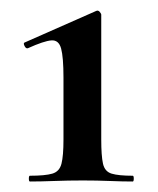

<svg xmlns="http://www.w3.org/2000/svg" viewBox="-20 -750 302 366"><path d="M37 -404Q35 -404 35 -409.5Q35 -415 37 -415Q66 -415 79.7 -419Q93.4 -423 97.2 -438Q101 -453 101 -484V-602Q101 -641 96.5 -657.5Q92 -674 78 -673Q64 -672 33 -658Q29.4 -657 26.7 -662.5Q24 -668 27 -669L163 -729Q167 -731 170 -727.5Q173 -724 173 -722V-484.2Q173 -453.1 176.3 -438.1Q179.6 -423 192.8 -419Q206 -415 233 -415Q235 -415 235 -409.5Q235 -404 233 -404Q213.4 -404 189.2 -405Q165 -406 138 -406Q109.6 -406 83.5 -405Q57.4 -404 37 -404Z"/></svg>

Font: Cormorant Garamond Light
Style: Regular
Weight: 300
Designer: Christian Thalmann (Catharsis Fonts)
Foundry: Catharsis Fonts
Version: Version 4.001